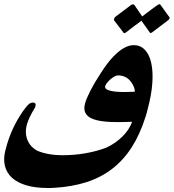

<svg xmlns="http://www.w3.org/2000/svg" viewBox="-122 -808 847 936"><path d="M485.8 -359.4Q507.8 -359.4 534.7 -360.8Q536.1 -369.1 531.2 -382.8Q526.4 -396.5 515.6 -410.2Q504.4 -425.3 488.3 -432.9Q472.2 -440.4 453.6 -440.4Q447.3 -440.4 439 -436.8Q430.7 -433.1 416.5 -421.4Q406.7 -413.1 400.1 -404.5Q393.6 -396 391.1 -389.6Q386.2 -374.5 410.6 -366.9Q435.1 -359.4 485.8 -359.4ZM703.6 -724.6Q706.1 -721.7 704.6 -718.3Q704.1 -714.8 697.8 -709.5L620.6 -650.9Q615.2 -647 612.3 -647Q608.9 -647 607.4 -650.9Q597.7 -665 587.4 -679Q577.1 -692.9 567.4 -707Q549.8 -693.8 530 -679Q510.3 -664.1 493.2 -650.9Q488.3 -646.5 483.9 -646.5Q480 -646.5 478.5 -650.9L434.1 -709Q433.6 -711.4 433.6 -713.1Q433.6 -714.8 434.6 -717.3Q436 -722.7 442.4 -727.5Q460.4 -741.7 479 -755.1Q497.6 -768.6 515.6 -782.7Q522.5 -787.1 525.4 -787.1Q530.8 -787.1 533.7 -782.7L571.3 -728Q580.1 -734.4 593 -744.4Q606 -754.4 618.7 -763.9Q631.3 -773.4 641.6 -780.5Q651.9 -787.6 654.8 -787.6Q659.7 -787.6 661.6 -782.7ZM598.1 -276.9Q595.7 -267.1 593.3 -257.6Q590.8 -248 587.4 -238.3Q560.5 -153.3 520.3 -90.3Q480 -27.3 424.8 15.1Q369.6 57.6 298.6 80.3Q227.5 103 138.7 107.9Q131.8 108.4 124.3 108.4Q116.7 108.4 109.9 108.4Q49.8 108.4 6.3 95.5Q-37.1 82.5 -63.5 58.6Q-89.8 34.7 -98.1 0.5Q-106.4 -33.7 -95.7 -75.7Q-95.2 -77.1 -93.8 -82Q-92.3 -86.9 -90.8 -92.5Q-89.4 -98.1 -88.1 -103Q-86.9 -107.9 -86.4 -108.9Q-70.8 -159.7 -47.1 -204.8Q-23.4 -250 4.4 -285.2Q12.7 -295.9 20.8 -302Q28.8 -308.1 38.6 -308.1Q55.2 -308.1 50.8 -289.6Q49.8 -286.6 48.1 -282.7Q46.4 -278.8 43.5 -274.9Q33.2 -258.3 24.7 -240.7Q16.1 -223.1 10.7 -206.1Q3.9 -184.6 4.2 -164.8Q4.4 -145 11 -127.7Q17.6 -110.4 30 -96.4Q42.5 -82.5 59.6 -73.2Q83.5 -63 115 -57.1Q146.5 -51.3 184.6 -51.3Q240.7 -51.3 295.7 -61Q350.6 -70.8 395.5 -87.9Q418.9 -98.6 439.2 -112.8Q459.5 -127 475.8 -143.3Q492.2 -159.7 503.9 -177.7Q515.6 -195.8 522 -214.4Q501 -213.4 481.2 -213.1Q461.4 -212.9 446.3 -212.9Q352.1 -212.9 315.2 -235.6Q278.3 -258.3 293.9 -308.1Q302.2 -334 320.8 -369.9Q339.4 -405.8 368.7 -450.7Q410.6 -517.6 452.1 -552.7Q493.7 -587.9 530.3 -587.9Q562.5 -587.9 584.2 -565.2Q606 -542.5 615.2 -501.5Q624.5 -460.4 620.6 -403.1Q616.7 -345.7 598.1 -276.9Z"/></svg>

Font: XB Zar
Style: Bold Italic
Weight: 700
Italic angle: -12°
Designer: Behnam
Foundry: Irmug
Version: Version 8.005 2009